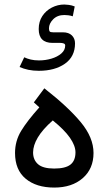

<svg xmlns="http://www.w3.org/2000/svg" viewBox="-20 -849 490 867"><path d="M89.4 -590.3Q102.5 -584 118.9 -580.1Q135.3 -576.2 156.2 -576.2Q185.1 -576.2 212.2 -584.2Q239.3 -592.3 256.8 -607.4Q274.4 -622.6 274.4 -643.6Q274.4 -650.4 267.6 -652.8Q260.7 -655.3 252.4 -655.3H217.3Q154.8 -655.3 154.8 -717.8Q154.8 -751.5 171.1 -776.4Q187.5 -801.3 214.1 -814.9Q240.7 -828.6 270.5 -828.6Q277.8 -828.6 291 -826.9Q304.2 -825.2 317.4 -819.8L308.6 -775.4Q298.3 -778.8 288.3 -780Q278.3 -781.2 270.5 -781.2Q239.3 -781.2 220.2 -762Q201.2 -742.7 201.2 -721.2Q201.2 -710.9 204.3 -707Q207.5 -703.1 219.7 -703.1H263.7Q290.5 -703.1 304.7 -689Q318.8 -674.8 318.8 -653.3Q318.8 -593.3 273.2 -561.3Q227.5 -529.3 155.3 -529.3Q129.4 -529.3 107.7 -533.9Q85.9 -538.6 68.4 -546.4ZM180.2 -450.2Q286.6 -367.2 344.5 -297.6Q402.3 -228 402.3 -158.2Q402.3 -86.9 353.5 -44.4Q304.7 -2 225.1 -2Q144 -2 95.9 -42Q47.9 -82 47.9 -158.2Q47.9 -212.4 75.4 -257.8Q103 -303.2 157.7 -364.3L132.8 -386.7ZM218.3 -305.2Q172.4 -264.6 150.9 -228.5Q129.4 -192.4 129.4 -160.6Q129.4 -127 151.9 -107.4Q174.3 -87.9 224.6 -87.9Q275.4 -87.9 298.1 -105.7Q320.8 -123.5 320.8 -161.1Q320.8 -190.9 295.7 -227.1Q270.5 -263.2 218.3 -305.2Z"/></svg>

Font: Vazir FD
Style: Regular-FD
Weight: 400
Designer: Saber Rastikerdar
Foundry: Saber Rastikerdar
Version: Version 30.0.0